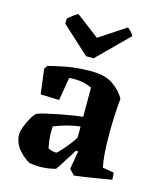

<svg xmlns="http://www.w3.org/2000/svg" viewBox="-109 -788 732 877"><g transform="rotate(15 257.0 -349.0)"><path d="M237 0Q210 8 177 10Q144 12 113 6Q86 -8 61 -36.5Q36 -65 33 -103Q32 -120 41 -144.5Q50 -169 62.5 -190.5Q75 -212 85 -219Q99 -225 127 -231.5Q155 -238 188 -244.5Q221 -251 250 -255.5Q279 -260 295 -261V-399Q282 -406 261 -411.5Q240 -417 219 -417Q203 -418 187 -416L169 -307L81 -310L66 -427L76 -443Q107 -452 160 -462Q213 -472 279 -472Q345 -472 383 -444.5Q421 -417 438 -385Q434 -345 432 -300Q430 -255 430 -225Q430 -157 433.5 -120Q437 -83 442 -60L496 -51L498 -18Q459 -11 415 -4Q371 3 323 9L299 -17L314 -102L304 -104Q290 -83 271 -52Q252 -21 237 0ZM180 -80Q185 -78 196.5 -74.5Q208 -71 219 -71Q227 -77 243 -95Q259 -113 274.5 -133Q290 -153 295 -164V-215Q264 -212 233 -203.5Q202 -195 172 -183Q172 -178 171.5 -172.5Q171 -167 171 -163Q171 -137 173.5 -117.5Q176 -98 180 -80ZM236 -532 106 -651V-675Q117 -685 130.5 -695Q144 -705 153 -709L262 -626L386 -708Q393 -706 403.5 -694Q414 -682 416 -675L272 -532Z"/></g></svg>

Font: Labrada
Style: Bold
Weight: 700
Designer: Mercedes Jáuregui
Foundry: Omnibus-Type Team
Version: Version 1.000; ttfautohint (v1.8.4.7-5d5b)